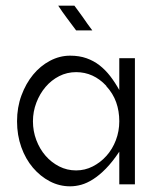

<svg xmlns="http://www.w3.org/2000/svg" viewBox="-20 -651 513 676"><path d="M455 -446V-2H400V-117Q376 -81 353 -57.5Q330 -34 308 -20Q286 -6 266 -0.5Q246 5 227 5Q189 5 155.5 -12.5Q122 -30 96 -60.5Q70 -91 55 -133Q40 -175 40 -224Q40 -273 55.5 -315Q71 -357 96.5 -388Q122 -419 156 -437Q190 -455 227 -455Q259 -455 284.5 -446Q310 -437 330.5 -421Q351 -405 368 -383Q385 -361 400 -334V-446ZM354 -349Q309 -397 248 -397Q216 -397 188.5 -383Q161 -369 140.5 -345Q120 -321 108 -289.5Q96 -258 96 -224Q96 -189 108 -157.5Q120 -126 140.5 -102.5Q161 -79 188.5 -65Q216 -51 248 -51Q279 -51 306.5 -65Q334 -79 355 -102.5Q376 -126 388 -157.5Q400 -189 400 -224Q400 -260 389 -291Q378 -322 354 -348ZM242 -631Q250 -620 257.5 -610Q265 -600 272 -590Q279 -580 288 -567Q297 -554 305 -544H248Q233 -564 215.5 -587.5Q198 -611 185 -631Z"/></svg>

Font: Fundamental  Brigade Scvhlank
Style: Regular
Weight: 100
Designer: Peter Wiegel, original typeface by Arno Drescher 1935
Foundry: Peter Wiegel
Version: Version 0.000 2012 initial release